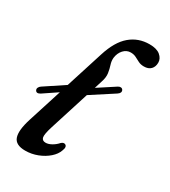

<svg xmlns="http://www.w3.org/2000/svg" viewBox="-180 -807 801 906"><g transform="rotate(30 221.0 -354.0)"><path d="M8 -262Q4.5 -269 8 -276.2Q11.5 -283.5 19 -288.5L124.5 -358.5L189 -561.5Q214.5 -643 258.8 -680.5Q303 -718 363.5 -718Q403 -718 422.5 -701.5Q442 -685 442 -663Q442 -640.5 429 -627Q416 -613.5 391.5 -613.5Q374 -613.5 361 -620.2Q348 -627 335.2 -633.5Q322.5 -640 306 -640Q283.5 -640 267.2 -622.2Q251 -604.5 247.5 -577Q246 -559 252 -541Q258 -523 261.2 -501.5Q264.5 -480 255 -452L242 -410.5L332.5 -469.5Q340 -474.5 347.5 -474Q355 -473.5 359 -466.5Q366 -452.5 347.5 -440.5L226.5 -362L159 -149Q144 -101.5 147.5 -85.8Q151 -70 170 -70Q185 -70 202.2 -79.8Q219.5 -89.5 232.5 -104.5Q243.5 -114.5 253 -110.5Q268 -104 257.5 -78.5Q249.5 -55 226.5 -34.8Q203.5 -14.5 171.5 -2Q139.5 10.5 105 10.5Q52.5 10.5 40.8 -23Q29 -56.5 51 -126L109.5 -310L34.5 -259.5Q15.5 -248 8 -262Z"/></g></svg>

Font: Fraunces 9pt S050
Style: Italic
Weight: 400
Italic angle: -16°
Version: Version 1.000; ttfautohint (v1.8.3)